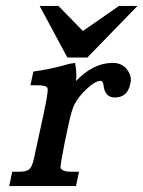

<svg xmlns="http://www.w3.org/2000/svg" viewBox="-20 -624 481 644"><path d="M379 -604H441L273 -431H206L113 -604H176L258 -520ZM232 -413Q235 -394 235.5 -384.5Q236 -375 236 -371Q236 -361 235 -352Q263 -382 294 -397.5Q325 -413 357 -413Q387 -413 403 -394.5Q419 -376 419 -357Q419 -350 417 -343Q408 -297 365 -297Q331 -297 327 -340Q324 -353 318 -353Q300 -353 271 -326Q256 -312 246 -299Q236 -286 229 -272Q225 -264 220 -247.5Q215 -231 210 -207L196 -141Q183 -75 183 -63Q183 -62 183 -61Q189 -48 218 -48H245L235 0H11L21 -48H44Q69 -48 78.5 -56.5Q88 -65 94 -93L127 -245Q140 -307 140 -323Q140 -327 139 -328Q138 -333 129 -335.5Q120 -338 105 -338H82L92 -384Q115 -387 145 -393Q175 -399 213 -410Z"/></svg>

Font: New Athena Unicode
Style: Bold Italic
Weight: 700
Designer: J. Rusten 1997; rev. by R. Hancock 2001, 2002, rev. by D. Mastronarde 2002-2021
Foundry: Society for Classical Studies (formerly American Philological Association)
Version: Version 5.008